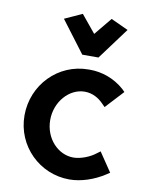

<svg xmlns="http://www.w3.org/2000/svg" viewBox="-83 -783 644 853"><g transform="rotate(10 238.5 -356.5)"><path d="M250 -545H323L429 -688L351 -724L286 -645L221 -724L142 -688ZM297 -485H289C153 -485 44 -374 44 -235C44 -97 155 11 289 11C341 11 399 -8 448 -40L463 -50L405 -136L390 -125C364 -104 322 -88 290 -88C220 -88 160 -152 160 -235C160 -317 220 -385 290 -385C325 -385 354 -368 375 -346L388 -333L463 -414L451 -426C405 -467 347 -485 297 -485Z"/></g></svg>

Font: Mint Spirit No2
Style: Bold
Weight: 700
Designer: HARENDAL Hirwen
Foundry: Arkandis Digital Foundry.
Version: Version 1.004;FFEdit